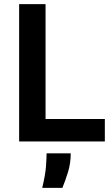

<svg xmlns="http://www.w3.org/2000/svg" viewBox="-20 -680 539 923"><path d="M72 0V-660H199V0ZM101 0V-108H484V0ZM183 223Q198 161 201 120.5Q204 80 204 57H320Q320 105 307 147Q294 189 280 223Z"/></svg>

Font: Bricolage Grotesque 28pt SemiBold
Style: Regular
Weight: 600
Version: Version 1.001;gftools[0.9.33.dev8+g029e19f]